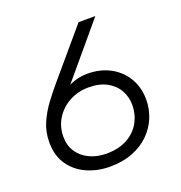

<svg xmlns="http://www.w3.org/2000/svg" viewBox="-128 -802 871 926"><g transform="rotate(-20 307.5 -339.5)"><path d="M281 14Q219 14 165 -9.5Q111 -33 78 -80Q45 -127 45 -196Q45 -250 65 -295.5Q85 -341 116.5 -383Q148 -425 184 -467L376 -693H462L214 -398V-411Q238 -427 268 -436Q298 -445 330 -445Q396 -445 447 -417.5Q498 -390 526.5 -341.5Q555 -293 555 -231Q555 -183 537 -139Q519 -95 484 -60.5Q449 -26 398 -6Q347 14 281 14ZM287 -51Q351 -51 395 -76Q439 -101 461 -141.5Q483 -182 483 -230Q483 -270 464 -304.5Q445 -339 407 -360Q369 -381 313 -381Q259 -381 214.5 -357Q170 -333 144 -291.5Q118 -250 118 -198Q118 -154 139.5 -121Q161 -88 199.5 -69.5Q238 -51 287 -51Z"/></g></svg>

Font: MuseoModerno Light
Style: Italic
Weight: 300
Italic angle: -9°
Designer: Pablo Cosgaya, Héctor Gatti, Marcela Romero, and the Authors of The MuseoModerno Project.
Foundry: Omnibus-Type Team
Version: Version 1.003